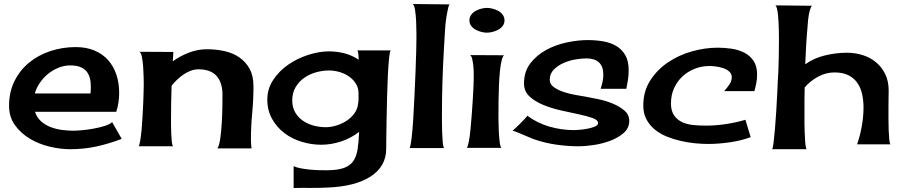

<svg xmlns="http://www.w3.org/2000/svg" viewBox="-20 -733 4521 962"><path d="M331.1 14.6Q283.2 14.6 229.5 2Q175.8 -10.7 130.4 -37.6Q85 -64.5 55.2 -105.5Q25.4 -146.5 25.4 -203.1Q25.4 -272.5 52.7 -327.1Q80.1 -381.8 126 -419.4Q171.9 -457 232.4 -477.1Q293 -497.1 359.4 -497.1Q412.1 -497.1 453.1 -480Q494.1 -462.9 521.5 -432.1Q548.8 -401.4 563 -359.4Q577.1 -317.4 577.1 -266.6Q577.1 -217.8 562.5 -172.9H155.3Q165 -143.6 186 -125Q207 -106.4 233.9 -96.2Q260.7 -85.9 290.5 -82Q320.3 -78.1 346.7 -78.1Q363.3 -78.1 391.1 -80.6Q418.9 -83 448.2 -88.4Q477.5 -93.8 503.4 -101.6Q529.3 -109.4 542 -121.1L589.8 -37.1Q525.4 -12.7 462.9 1Q400.4 14.6 331.1 14.6ZM331.1 -405.3Q301.8 -405.3 272.9 -393.6Q244.1 -381.8 220.7 -362.8Q197.3 -343.8 179.7 -317.9Q162.1 -292 154.3 -264.6H433.6Q436.5 -293.9 434.1 -319.8Q431.6 -345.7 420.9 -364.7Q410.2 -383.8 388.7 -394.5Q367.2 -405.3 331.1 -405.3Z M1250 -300.8Q1250 -233.4 1243.7 -167Q1237.3 -100.6 1237.3 -33.2Q1237.3 -10.7 1240.2 10.7H1069.3Q1079.1 -4.9 1084 -41.5Q1088.9 -78.1 1091.3 -119.6Q1093.8 -161.1 1094.2 -199.7Q1094.7 -238.3 1094.7 -258.8Q1094.7 -318.4 1065.4 -352.1Q1036.1 -385.7 974.6 -385.7Q954.1 -385.7 935.1 -378.4Q916 -371.1 898.9 -359.4Q881.8 -347.7 866.7 -333Q851.6 -318.4 839.8 -303.7Q836.9 -218.8 836.9 -133.8Q836.9 -127 836.9 -106.9Q836.9 -86.9 837.9 -64.5Q838.9 -42 840.8 -22.9Q842.8 -3.9 847.7 0H674.8Q678.7 -5.9 682.6 -28.8Q686.5 -51.8 689.5 -83.5Q692.4 -115.2 694.3 -151.4Q696.3 -187.5 697.8 -220.7Q699.2 -253.9 699.7 -279.3Q700.2 -304.7 700.2 -314.5Q700.2 -322.3 699.7 -347.2Q699.2 -372.1 697.3 -398.9Q695.3 -425.8 690.9 -448.2Q686.5 -470.7 677.7 -473.6L848.6 -472.7L845.7 -425.8Q881.8 -452.1 926.3 -469.2Q970.7 -486.3 1016.6 -486.3Q1061.5 -486.3 1104 -477.1Q1146.5 -467.8 1178.7 -445.8Q1210.9 -423.8 1230.5 -388.7Q1250 -353.5 1250 -300.8Z M1937.5 -480.5Q1932.6 -474.6 1929.2 -439.9Q1925.8 -405.3 1923.3 -355Q1920.9 -304.7 1919.4 -246.6Q1918 -188.5 1917 -135.3Q1916 -82 1915.5 -41.5Q1915 -1 1915 12.7Q1915 100.6 1836.9 151.4Q1758.8 202.1 1615.2 207Q1574.2 209 1533.2 208.5Q1492.2 208 1451.2 209V99.6Q1465.8 106.4 1487.3 110.4Q1508.8 114.3 1532.2 116.7Q1555.7 119.1 1577.6 119.6Q1599.6 120.1 1615.2 120.1Q1668.9 120.1 1700.7 109.4Q1732.4 98.6 1749 75.7Q1765.6 52.7 1771.5 16.1Q1777.3 -20.5 1779.3 -72.3Q1739.3 -41 1689.5 -24.4Q1639.6 -7.8 1589.8 -7.8Q1540 -7.8 1491.7 -22.5Q1443.4 -37.1 1405.3 -65.9Q1367.2 -94.7 1343.3 -137.2Q1319.3 -179.7 1319.3 -234.4Q1319.3 -288.1 1349.1 -333Q1378.9 -377.9 1424.3 -409.2Q1469.7 -440.4 1524.4 -458Q1579.1 -475.6 1627.9 -475.6Q1668 -475.6 1706.1 -465.8Q1744.1 -456.1 1777.3 -433.6Q1776.4 -441.4 1775.9 -457Q1775.4 -472.7 1770.5 -480.5ZM1613.3 -95.7Q1637.7 -95.7 1665 -104Q1692.4 -112.3 1715.8 -127.4Q1739.3 -142.6 1755.4 -164.6Q1771.5 -186.5 1774.4 -213.9Q1776.4 -225.6 1776.4 -238.8Q1776.4 -252 1776.4 -264.6Q1776.4 -293 1762.7 -314.5Q1749 -335.9 1727.5 -350.6Q1706.1 -365.2 1679.7 -372.6Q1653.3 -379.9 1628.9 -379.9Q1595.7 -379.9 1563 -370.6Q1530.3 -361.3 1503.9 -342.8Q1477.5 -324.2 1460.9 -295.9Q1444.3 -267.6 1444.3 -230.5Q1444.3 -195.3 1459 -169.9Q1473.6 -144.5 1498 -127.9Q1522.5 -111.3 1552.2 -103.5Q1582 -95.7 1613.3 -95.7Z M2066.4 -535.2Q2066.4 -543.9 2066.4 -570.8Q2066.4 -597.7 2064.9 -627.9Q2063.5 -658.2 2059.6 -683.1Q2055.7 -708 2047.9 -712.9L2234.4 -710.9Q2229.5 -710 2227.1 -699.2Q2224.6 -688.5 2223.6 -684.6Q2212.9 -635.7 2210 -585.4Q2207 -535.2 2204.1 -485.4Q2199.2 -402.3 2196.8 -321.3Q2194.3 -240.2 2194.3 -157.2Q2194.3 -149.4 2194.3 -124.5Q2194.3 -99.6 2195.3 -72.3Q2196.3 -44.9 2198.2 -21Q2200.2 2.9 2205.1 8.8H2032.2Q2037.1 1 2042 -38.6Q2046.9 -78.1 2050.3 -133.3Q2053.7 -188.5 2056.6 -252.4Q2059.6 -316.4 2062 -374Q2064.5 -431.6 2065.4 -475.6Q2066.4 -519.5 2066.4 -535.2Z M2335 -457 2506.8 -456.1Q2502 -455.1 2499.5 -447.8Q2497.1 -440.4 2495.1 -436.5Q2488.3 -412.1 2484.9 -377.4Q2481.4 -342.8 2480 -305.2Q2478.5 -267.6 2478 -232.4Q2477.5 -197.3 2477.5 -170.9Q2477.5 -162.1 2477.5 -135.3Q2477.5 -108.4 2479 -78.1Q2480.5 -47.9 2483.4 -22.9Q2486.3 2 2492.2 7.8H2319.3Q2324.2 1 2329.1 -24.4Q2334 -49.8 2337.4 -85Q2340.8 -120.1 2343.8 -160.6Q2346.7 -201.2 2349.1 -237.8Q2351.6 -274.4 2352.5 -303.2Q2353.5 -332 2353.5 -342.8Q2353.5 -348.6 2353.5 -366.2Q2353.5 -383.8 2351.6 -402.8Q2349.6 -421.9 2345.7 -438Q2341.8 -454.1 2335 -457ZM2419.9 -693.4Q2432.6 -693.4 2448.2 -689.5Q2463.9 -685.5 2477.1 -678.2Q2490.2 -670.9 2499 -658.7Q2507.8 -646.5 2507.8 -630.9Q2507.8 -615.2 2499 -603.5Q2490.2 -591.8 2477.1 -584.5Q2463.9 -577.1 2448.2 -573.2Q2432.6 -569.3 2419.9 -569.3Q2406.2 -569.3 2391.1 -573.2Q2376 -577.1 2362.8 -584.5Q2349.6 -591.8 2340.8 -603.5Q2332 -615.2 2332 -630.9Q2332 -646.5 2340.8 -658.7Q2349.6 -670.9 2362.8 -678.2Q2376 -685.5 2391.1 -689.5Q2406.2 -693.4 2419.9 -693.4Z M3002.9 -359.4Q3002.9 -400.4 2981 -420.4Q2959 -440.4 2918 -440.4Q2894.5 -440.4 2862.8 -435.1Q2831.1 -429.7 2802.7 -417Q2774.4 -404.3 2754.4 -383.8Q2734.4 -363.3 2734.4 -333Q2734.4 -310.5 2756.3 -295.4Q2778.3 -280.3 2807.6 -271Q2836.9 -261.7 2866.7 -256.8Q2896.5 -252 2912.1 -249Q2936.5 -244.1 2974.1 -236.8Q3011.7 -229.5 3046.9 -215.3Q3082 -201.2 3107.4 -180.2Q3132.8 -159.2 3132.8 -127Q3132.8 -90.8 3104.5 -66.4Q3076.2 -42 3036.6 -27.3Q2997.1 -12.7 2954.1 -6.3Q2911.1 0 2882.8 0Q2824.2 0 2766.6 -8.3Q2709 -16.6 2653.3 -36.1Q2646.5 -39.1 2630.9 -45.4Q2615.2 -51.8 2598.1 -59.1Q2581.1 -66.4 2566.4 -72.3Q2551.8 -78.1 2547.9 -78.1Q2549.8 -79.1 2561.5 -89.8Q2573.2 -100.6 2586.4 -113.8Q2599.6 -127 2610.4 -138.7Q2621.1 -150.4 2622.1 -153.3Q2671.9 -116.2 2732.9 -98.6Q2793.9 -81.1 2855.5 -81.1Q2862.3 -81.1 2881.8 -82.5Q2901.4 -84 2922.4 -87.9Q2943.4 -91.8 2960 -98.6Q2976.6 -105.5 2976.6 -116.2Q2976.6 -131.8 2949.2 -141.6Q2921.9 -151.4 2880.4 -160.2Q2838.9 -168.9 2791 -179.7Q2743.2 -190.4 2701.7 -207.5Q2660.2 -224.6 2632.8 -250Q2605.5 -275.4 2605.5 -315.4Q2605.5 -374 2637.2 -415.5Q2668.9 -457 2716.8 -482.9Q2764.6 -508.8 2820.3 -520.5Q2876 -532.2 2924.8 -532.2Q2964.8 -532.2 3002 -525.9Q3039.1 -519.5 3067.4 -502.9Q3095.7 -486.3 3112.8 -457Q3129.9 -427.7 3129.9 -380.9Q3129.9 -357.4 3126.5 -334Q3123 -310.5 3118.2 -288.1H2989.3Q2995.1 -304.7 2999 -322.8Q3002.9 -340.8 3002.9 -359.4Z M3646.5 -345.7Q3646.5 -363.3 3633.8 -374.5Q3621.1 -385.7 3603.5 -391.6Q3585.9 -397.5 3566.9 -399.9Q3547.9 -402.3 3535.2 -402.3Q3495.1 -402.3 3460 -388.2Q3424.8 -374 3398.4 -349.1Q3372.1 -324.2 3356.9 -290Q3341.8 -255.9 3341.8 -214.8Q3341.8 -176.8 3357.9 -154.3Q3374 -131.8 3398.9 -120.6Q3423.8 -109.4 3455.1 -106.4Q3486.3 -103.5 3517.6 -103.5Q3565.4 -103.5 3617.2 -111.3Q3668.9 -119.1 3714.8 -132.8L3741.2 -45.9Q3694.3 -28.3 3636.7 -20Q3579.1 -11.7 3528.3 -11.7Q3498 -11.7 3462.4 -15.1Q3426.8 -18.6 3390.6 -26.9Q3354.5 -35.2 3320.8 -48.8Q3287.1 -62.5 3260.7 -84Q3234.4 -105.5 3218.8 -135.3Q3203.1 -165 3203.1 -204.1Q3203.1 -275.4 3237.8 -329.6Q3272.5 -383.8 3326.7 -420.4Q3380.9 -457 3446.8 -475.6Q3512.7 -494.1 3576.2 -494.1Q3611.3 -494.1 3646.5 -488.8Q3681.6 -483.4 3710 -468.8Q3738.3 -454.1 3755.9 -427.7Q3773.4 -401.4 3773.4 -359.4Q3773.4 -337.9 3769.5 -317.4Q3765.6 -296.9 3759.8 -276.4H3608.4Q3621.1 -290 3633.8 -308.6Q3646.5 -327.1 3646.5 -345.7Z M4222.7 -468.8Q4265.6 -468.8 4303.7 -456.5Q4341.8 -444.3 4370.6 -419.9Q4399.4 -395.5 4416 -360.4Q4432.6 -325.2 4432.6 -279.3Q4432.6 -268.6 4432.1 -246.1Q4431.6 -223.6 4431.6 -195.8Q4431.6 -168 4431.6 -137.7Q4431.6 -107.4 4432.6 -81.1Q4433.6 -54.7 4435.5 -35.2Q4437.5 -15.6 4441.4 -9.8H4274.4Q4289.1 -51.8 4297.9 -100.6Q4306.6 -149.4 4306.6 -194.3Q4306.6 -230.5 4299.3 -262.7Q4292 -294.9 4274.9 -318.8Q4257.8 -342.8 4230 -356.4Q4202.1 -370.1 4161.1 -370.1Q4118.2 -370.1 4078.6 -348.6Q4039.1 -327.1 4011.7 -294.9Q4010.7 -263.7 4010.7 -231.9Q4010.7 -200.2 4010.7 -168Q4010.7 -163.1 4010.7 -148.4Q4010.7 -133.8 4010.7 -114.3Q4010.7 -94.7 4011.7 -73.2Q4012.7 -51.8 4013.7 -33.2Q4014.6 -14.6 4016.6 -1.5Q4018.6 11.7 4021.5 14.6H3848.6Q3852.5 9.8 3856 -18.6Q3859.4 -46.9 3862.8 -86.4Q3866.2 -126 3869.1 -172.4Q3872.1 -218.8 3874 -260.3Q3876 -301.8 3877.4 -333Q3878.9 -364.3 3879.9 -375Q3882.8 -451.2 3882.8 -529.3Q3882.8 -534.2 3882.8 -548.3Q3882.8 -562.5 3882.3 -581.5Q3881.8 -600.6 3880.9 -621.6Q3879.9 -642.6 3877.9 -660.6Q3876 -678.7 3872.6 -691.4Q3869.1 -704.1 3864.3 -706.1L4050.8 -704.1Q4045.9 -704.1 4043 -696.3Q4040 -688.5 4039.1 -685.5Q4031.2 -660.2 4028.8 -632.3Q4026.4 -604.5 4024.4 -578.1Q4020.5 -536.1 4018.6 -494.6Q4016.6 -453.1 4014.6 -411.1Q4058.6 -442.4 4114.3 -455.6Q4169.9 -468.8 4222.7 -468.8Z"/></svg>

Font: Cherry Cream Soda
Style: Regular
Weight: 400
Designer: Font Diner, Inc
Foundry: Font Diner, Inc
Version: Version 1.001